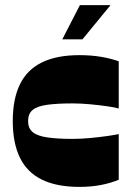

<svg xmlns="http://www.w3.org/2000/svg" viewBox="-20 -724 543 752"><path d="M291 8Q202 8 144 -20.5Q86 -49 58 -106.5Q30 -164 30 -250Q30 -336 58 -393.5Q86 -451 144 -479.5Q202 -508 291 -508Q337 -508 375.5 -501.5Q414 -495 445 -484V-299Q433 -303 402 -307.5Q371 -312 334 -315.5Q297 -319 265 -319Q203 -319 164 -313.5Q125 -308 107.5 -293Q90 -278 90 -250Q90 -222 107.5 -207Q125 -192 164 -186Q203 -180 265 -180Q297 -180 334 -183.5Q371 -187 402 -191.5Q433 -196 445 -199V-20Q414 -7 375.5 0.5Q337 8 291 8ZM224 -570 293 -704H413L303 -570Z"/></svg>

Font: Ojuju ExtraBold
Style: Regular
Weight: 800
Designer: Chisaokwu Joboson, Mirko Velimirovic
Foundry: Udi Foundry
Version: Version 1.000